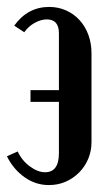

<svg xmlns="http://www.w3.org/2000/svg" viewBox="-20 -524 310 554"><path d="M244 -114Q244 -88 234.5 -65.5Q225 -43 208 -26Q191 -9 169 0.5Q147 10 121 10Q83 10 51 -12.5Q19 -35 0 -73L31 -87Q43 -61 66 -44Q89 -27 110 -27Q150 -27 150 -82V-230H68V-264H150V-428Q150 -468 115 -468Q98 -468 80 -458Q62 -448 50 -431L21 -450Q60 -504 122 -504Q148 -504 170.5 -494Q193 -484 209.5 -466Q226 -448 235 -423.5Q244 -399 244 -370Z"/></svg>

Font: Moniqa ExtBd Cond Paragraph
Style: Regular
Weight: 800
Width: 3
Designer: Rajesh Rajput
Foundry: Rajesh Rajput
Version: Version 1.000